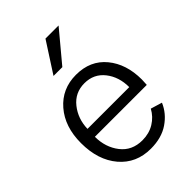

<svg xmlns="http://www.w3.org/2000/svg" viewBox="-234 -899 1022 1022"><g transform="rotate(-45 276.5 -388.0)"><path d="M43 0ZM43 -266.6Q43 -389.6 109.4 -466.3Q175.8 -543 281.2 -543Q388.7 -543 450.2 -468.3Q511.7 -393.6 511.7 -277.3Q511.7 -263.7 509.8 -238.3H119.1Q119.1 -159.2 163.1 -102.5Q207 -45.9 285.2 -45.9Q335.9 -45.9 375 -69.8Q414.1 -93.8 435.5 -133.8L500 -114.3Q475.6 -56.6 420.9 -19.5Q366.2 17.6 285.2 17.6Q175.8 17.6 109.4 -60.5Q43 -138.7 43 -266.6ZM121.1 -295.9H435.5Q435.5 -373 393.6 -426.3Q351.6 -479.5 281.2 -479.5Q210 -479.5 166.5 -424.8Q123 -370.1 121.1 -295.9ZM192.4 -623 302.7 -793.9H401.4L258.8 -623Z"/></g></svg>

Font: Batunionen A1
Style: Regular
Weight: 400
Designer: HanYang I&C Co.,Ltd.
Foundry: HanYang I&C Co.,Ltd.
Version: Version 2.50; ttfautohint (v1.6)